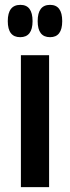

<svg xmlns="http://www.w3.org/2000/svg" viewBox="-20 -770 288 790"><path d="M63 -617Q12 -617 12 -683Q12 -750 64 -750Q114 -750 114 -683Q114 -617 63 -617ZM186 -617Q135 -617 135 -683Q135 -750 186 -750Q236 -750 236 -683Q236 -617 186 -617ZM66 0V-543H182V0Z"/></svg>

Font: Noto Sans Condensed SemiBold
Style: Regular
Weight: 600
Width: 3
Designer: Monotype Design Team
Foundry: Monotype Imaging Inc.
Version: Version 2.013; ttfautohint (v1.8.4.7-5d5b)